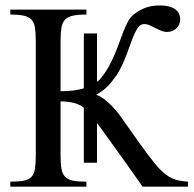

<svg xmlns="http://www.w3.org/2000/svg" viewBox="-20 -698 726 718"><path d="M513.2 0Q481.4 -44.4 451.2 -87.9Q438 -106.4 423.8 -126L395.5 -165.5Q381.3 -185.5 367.9 -203.9Q354.5 -222.2 342.8 -237.8V-89.4H293.5V-295.4Q275.9 -308.6 253.7 -313.7Q231.4 -318.8 206.5 -318.8V-117.7Q206.5 -86.9 209.7 -67.6Q212.9 -48.3 223.1 -37.4Q233.4 -26.4 252.4 -22.5Q271.5 -18.6 303.2 -18.6V0H18.6V-18.6Q50.8 -18.6 69.6 -22.5Q88.4 -26.4 98.1 -37.1Q107.9 -47.9 110.8 -67.1Q113.8 -86.4 113.8 -117.7V-544.4Q113.8 -574.7 110.8 -594Q107.9 -613.3 97.9 -624.3Q87.9 -635.3 69.1 -639.4Q50.3 -643.6 18.6 -643.6V-662.1H303.2V-643.6Q271.5 -643.6 252.4 -639.4Q233.4 -635.3 223.1 -624.3Q212.9 -613.3 209.7 -594Q206.5 -574.7 206.5 -544.4V-356.9Q232.9 -356.9 254.4 -359.6Q275.9 -362.3 293.5 -367.7V-572.8H342.8V-392.1Q346.2 -394.5 349.9 -397.5Q353.5 -400.4 356 -404.3Q372.6 -423.8 385.3 -446.5Q397.9 -469.2 408 -492.7Q418 -516.1 426 -538.8Q434.1 -561.5 441.9 -581.1Q449.7 -600.6 457.8 -616Q465.8 -631.3 475.6 -640.1Q493.7 -655.8 518.3 -666.7Q543 -677.7 578.6 -677.7Q613.3 -677.7 633.5 -664.6Q653.8 -651.4 653.8 -624.5Q653.8 -614.7 649.9 -606.4Q646 -598.1 639.4 -591.8Q632.8 -585.4 624 -582Q615.2 -578.6 605.5 -578.6Q592.8 -578.6 581.8 -583.3Q570.8 -587.9 560.5 -593.3Q550.3 -598.6 540 -603.3Q529.8 -607.9 518.6 -607.9Q507.3 -607.9 499 -598.4Q490.7 -588.9 483.4 -572.8Q476.1 -556.6 468.8 -535.9Q461.4 -515.1 452.9 -492.7Q444.3 -470.2 433.3 -447.5Q422.4 -424.8 407.7 -405.3Q399.4 -394 392.3 -385.7Q385.3 -377.4 377.4 -370.4Q369.6 -363.3 360.4 -356.7Q351.1 -350.1 338.9 -342.8Q346.2 -342.3 356.9 -335.9Q367.7 -329.6 380.1 -318.8Q392.6 -308.1 405.5 -293.9Q418.5 -279.8 430.2 -263.7Q460 -221.2 486.8 -183.6Q498 -167.5 510 -151.1Q522 -134.8 533.2 -119.9Q544.4 -105 554 -92.8Q563.5 -80.6 570.3 -73.2Q585 -57.1 598.1 -46.9Q611.3 -36.6 624.5 -30.8Q637.7 -24.9 651.9 -22.5Q666 -20 683.1 -18.6V0Z"/></svg>

Font: Doulos SIL
Style: Regular
Weight: 400
Designer: Walt Agee, Victor Gaultney, Peter Martin, Debbi Hosken
Foundry: SIL International
Version: Version 4.110; 2011; Maintenance release